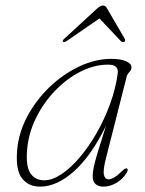

<svg xmlns="http://www.w3.org/2000/svg" viewBox="-20 -671 526 698"><path d="M365.5 -97Q354 -52.5 357.8 -35.8Q361.5 -19 374.5 -19Q393.5 -19 424 -49.5Q435.5 -61 441.5 -58.5Q447.5 -56 441 -44Q427 -20 403.2 -6.2Q379.5 7.5 356.5 7.5Q338.5 7.5 327.8 -1.5Q317 -10.5 317 -31Q317 -44 320.5 -62Q324 -80 334.5 -115Q345 -150 365.5 -214Q312.5 -105.5 249.8 -49Q187 7.5 125.5 7.5Q84 7.5 60.5 -22Q37 -51.5 42 -120.5Q46.5 -185.5 78.2 -245.8Q110 -306 159.5 -353.8Q209 -401.5 267.8 -429.2Q326.5 -457 384.5 -457Q419.5 -457 438.8 -448.2Q458 -439.5 458 -426.5Q458 -417 450.5 -409.2Q443 -401.5 440.5 -392.5ZM78.5 -126.5Q73.5 -66 90.8 -40.8Q108 -15.5 141 -15.5Q170 -15.5 203.5 -37.8Q237 -60 270 -99Q303 -138 331.5 -187.8Q360 -237.5 380.2 -293Q400.5 -348.5 408 -404Q412.5 -436 373 -436Q322.5 -436 272.5 -410.5Q222.5 -385 180.2 -341.2Q138 -297.5 110.8 -242Q83.5 -186.5 78.5 -126.5ZM222 -521.5Q213 -516.5 209.5 -519Q205.5 -523 213.5 -530L332 -639Q345 -651 354.5 -651Q364 -651 370 -639L433.5 -530Q437.5 -522.5 431 -519Q426 -516.5 419.5 -521.5L341.5 -604Z"/></svg>

Font: Fraunces 9pt S000 Thin
Style: Italic
Weight: 100
Italic angle: -16°
Version: Version 1.000; ttfautohint (v1.8.3)